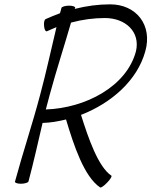

<svg xmlns="http://www.w3.org/2000/svg" viewBox="-20 -836 697 884"><path d="M196 -692C211 -699 226 -705 240 -711C215 -607 193 -504 165 -400C130 -267 85 -133 49 0C47 5 59 10 76 10C93 10 109 5 111 0C135 -90 155 -180 176 -270C212 -271 248 -277 284 -286C320 -166 367 -23 441 27C444 30 459 20 473 5C488 -10 496 -24 493 -27C432 -68 387 -199 353 -307C492 -361 612 -465 649 -600C683 -720 608 -816 487 -816C434 -816 379 -809 324 -795C325 -797 325 -798 326 -800C328 -805 315 -810 298 -810C281 -810 265 -805 263 -800C261 -792 259 -783 256 -775C234 -767 212 -758 190 -748C184 -745 181 -731 183 -716C184 -700 190 -690 196 -692ZM209 -400C239 -511 275 -621 307 -732C359 -746 412 -753 463 -753C557 -753 627 -690 606 -600C563 -437 372 -338 191 -332C197 -354 203 -377 209 -400Z"/></svg>

Font: Nupuram ExtraLight Oblique
Style: Regular
Weight: 200
Designer: Santhosh Thottingal (santhosh.thottingal@gmail.com)
Foundry: SMC
Version: Version 1.000